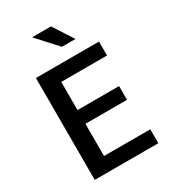

<svg xmlns="http://www.w3.org/2000/svg" viewBox="-200 -929 912 1028"><g transform="rotate(-30 255.5 -414.5)"><path d="M76 -630H466V-544H183V-370H440V-285H183V-86H469V0H76ZM167 -829H284L364 -705H280Z"/></g></svg>

Font: Mukta Malar Medium
Style: Regular
Weight: 500
Designer: Aadarsh Rajan, Girish Dalvi, Yashodeep Gholap
Foundry: Ek Type
Version: Version 2.538;PS 1.000;hotconv 16.6.51;makeotf.lib2.5.65220;